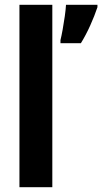

<svg xmlns="http://www.w3.org/2000/svg" viewBox="-20 -780 426 800"><path d="M198 0H61V-760H198ZM386 -750Q374 -714 356 -674Q338 -634 317 -600H232V-613Q236 -629 241 -656.5Q246 -684 250 -712.5Q254 -741 255 -760H386Z"/></svg>

Font: Noto Sans Lao Condensed
Style: Bold
Weight: 700
Width: 3
Designer: Monotype Design Team
Foundry: Monotype Imaging Inc.
Version: Version 2.003; ttfautohint (v1.8.4.7-5d5b)